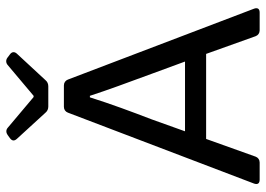

<svg xmlns="http://www.w3.org/2000/svg" viewBox="-138 -711 849 613"><g transform="rotate(-90 286.5 -404.5)"><path d="M336.9 -683.6 421.9 -775.4C428.7 -783.2 427.7 -791 419.9 -796.9L408.2 -805.7C401.4 -810.5 392.6 -810.5 385.7 -804.7L287.1 -721.7H283.2L184.6 -804.7C177.7 -810.5 168.9 -809.6 162.1 -804.7L151.4 -796.9C142.6 -790 142.6 -783.2 149.4 -775.4L233.4 -683.6C238.3 -677.7 245.1 -674.8 252.9 -674.8H317.4C325.2 -674.8 332 -677.7 336.9 -683.6ZM496.1 0H552.7C564.5 0 569.3 -5.9 565.4 -17.6L338.9 -612.3C335.9 -620.1 329.1 -625 320.3 -625H252C243.2 -625 236.3 -620.1 233.4 -612.3L6.8 -17.6C2.9 -5.9 7.8 0 19.5 0H74.2C83 0 89.8 -4.9 92.8 -12.7L149.4 -170.9H420.9L477.5 -12.7C480.5 -4.9 487.3 0 496.1 0ZM173.8 -238.3 211.9 -344.7C237.3 -411.1 260.7 -473.6 282.2 -542H287.1C309.6 -473.6 324.2 -435.5 357.4 -344.7L396.5 -238.3Z"/></g></svg>

Font: Ed Sans Neue
Style: Regular
Weight: 400
Designer: Stephen Hutchings
Version: Version 1.004;PS 001.004;hotconv 1.0.88;makeotf.lib2.5.64775